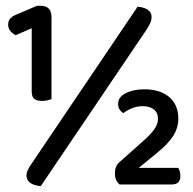

<svg xmlns="http://www.w3.org/2000/svg" viewBox="-20 -634 665 660"><path d="M89 -537 34 -513Q24 -518 16 -527Q8 -536 8 -550Q8 -572 34 -583L107 -614H120Q157 -614 157 -575V-293Q151 -291 142.5 -289Q134 -287 125 -287Q108 -287 98.5 -293.5Q89 -300 89 -320ZM476 -327Q530 -327 561.5 -300.5Q593 -274 593 -226Q593 -195 575.5 -167Q558 -139 518 -107L457 -57H593Q600 -45 600 -29Q600 0 571 0H391Q375 -14 375 -36Q375 -51 379 -60.5Q383 -70 390 -76L473 -150Q499 -173 511 -190.5Q523 -208 523 -225Q523 -247 508.5 -258Q494 -269 471 -269Q451 -269 434 -262Q417 -255 404 -245Q396 -250 391 -257.5Q386 -265 386 -278Q386 -300 412 -313.5Q438 -327 476 -327ZM453 -611Q476 -609 488.5 -600Q501 -591 501 -576Q501 -565 496.5 -555Q492 -545 483 -531L120 6Q73 1 71 -29Q71 -40 76 -50.5Q81 -61 91 -75Z"/></svg>

Font: Baloo Paaji 2 Medium
Style: Regular
Weight: 500
Designer: Shuchita Grover, Noopur Datye and Ek Type
Foundry: Ek Type
Version: Version 1.640;hotconv 1.0.111;makeotfexe 2.5.65597; ttfautoh